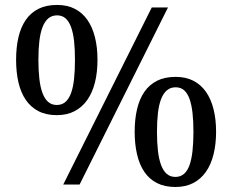

<svg xmlns="http://www.w3.org/2000/svg" viewBox="-20 -744 936 774"><path d="M373 -502.9Q373 -452.6 362.8 -411.6Q352.5 -370.6 332 -341.3Q311.5 -312 280.8 -295.9Q250 -279.8 209 -279.8Q166 -279.8 135 -295.9Q104 -312 84 -341.3Q64 -370.6 54.4 -411.6Q44.9 -452.6 44.9 -502.9Q44.9 -553.2 54.4 -594Q64 -634.8 84 -663.8Q104 -692.9 135.3 -708.5Q166.5 -724.1 210 -724.1Q251 -724.1 281.5 -708.5Q312 -692.9 332.3 -663.8Q352.5 -634.8 362.8 -594Q373 -553.2 373 -502.9ZM134.8 -502.9Q134.8 -460 138.7 -426Q142.6 -392.1 151.4 -368.7Q160.2 -345.2 174.3 -333Q188.5 -320.8 209 -320.8Q229.5 -320.8 243.7 -333Q257.8 -345.2 266.4 -368.7Q274.9 -392.1 278.6 -426Q282.2 -460 282.2 -502.9Q282.2 -545.4 278.6 -578.6Q274.9 -611.8 266.4 -635Q257.8 -658.2 244.1 -670.2Q230.5 -682.1 210 -682.1Q189.5 -682.1 175 -670.2Q160.6 -658.2 151.6 -635Q142.6 -611.8 138.7 -578.6Q134.8 -545.4 134.8 -502.9ZM851.1 -212.9Q851.1 -162.6 840.8 -121.6Q830.6 -80.6 810.1 -51.3Q789.6 -22 758.8 -6.1Q728 9.8 687 9.8Q644 9.8 612.8 -6.1Q581.5 -22 561.8 -51.3Q542 -80.6 532.5 -121.6Q522.9 -162.6 522.9 -212.9Q522.9 -263.2 532.5 -304Q542 -344.7 562 -373.8Q582 -402.8 613.3 -418.5Q644.5 -434.1 688 -434.1Q729 -434.1 759.5 -418.5Q790 -402.8 810.3 -373.8Q830.6 -344.7 840.8 -304Q851.1 -263.2 851.1 -212.9ZM612.8 -212.9Q612.8 -169.9 616.7 -136Q620.6 -102.1 629.4 -78.6Q638.2 -55.2 652.3 -43Q666.5 -30.8 687 -30.8Q707.5 -30.8 721.7 -43Q735.8 -55.2 744.1 -78.6Q752.4 -102.1 756.1 -136Q759.8 -169.9 759.8 -212.9Q759.8 -255.4 756.1 -288.6Q752.4 -321.8 744.1 -345Q735.8 -368.2 722.2 -380.1Q708.5 -392.1 688 -392.1Q667.5 -392.1 653.1 -380.1Q638.7 -368.2 629.6 -345Q620.6 -321.8 616.7 -288.6Q612.8 -255.4 612.8 -212.9ZM300.8 0H234.9L591.8 -713.9H657.2Z"/></svg>

Font: Droid Serif
Style: Regular
Weight: 400
Version: Version 1.00 build 112